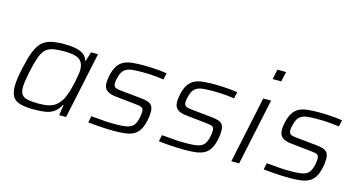

<svg xmlns="http://www.w3.org/2000/svg" viewBox="-79 -1078 2658 1421"><g transform="rotate(15 1250.0 -367.5)"><path d="M236 8Q170 8 129.5 -3Q89 -14 71 -42.5Q53 -71 53 -123Q53 -148 57.5 -181.5Q62 -215 71 -257Q88 -336 106.5 -387Q125 -438 151.5 -466.5Q178 -495 219.5 -506.5Q261 -518 323 -518Q376 -518 414 -510.5Q452 -503 475.5 -486Q499 -469 507 -440H512L534 -510H587L479 0H426L438 -80H433Q414 -43 386.5 -23.5Q359 -4 322 2Q285 8 236 8ZM257 -43Q304 -43 334 -50.5Q364 -58 384 -73Q404 -88 421 -112Q433 -129 443.5 -156Q454 -183 462.5 -213.5Q471 -244 477 -273.5Q483 -303 486.5 -327Q490 -351 490 -363Q490 -420 456 -443Q422 -466 343 -466Q289 -466 254 -459Q219 -452 197.5 -430.5Q176 -409 161 -367Q146 -325 131 -255Q123 -215 118 -184Q113 -153 113 -131Q113 -94 127 -75Q141 -56 173 -49.5Q205 -43 257 -43Z M850 8Q819 8 782.5 6.5Q746 5 711 2Q676 -1 648 -4L658 -54Q694 -51 719 -49Q744 -47 764.5 -45Q785 -43 806 -43Q827 -43 853 -43Q910 -43 940.5 -51.5Q971 -60 985 -80Q999 -100 1007 -134Q1010 -150 1011.5 -162Q1013 -174 1013 -182Q1013 -208 998 -215Q983 -222 950 -225L798 -241Q747 -246 724.5 -265Q702 -284 702 -322Q702 -333 703.5 -348Q705 -363 709 -380Q720 -429 739.5 -457Q759 -485 787 -498Q815 -511 853 -514.5Q891 -518 939 -518Q967 -518 998 -516.5Q1029 -515 1059.5 -512Q1090 -509 1114 -505L1103 -455Q1074 -459 1046 -462Q1018 -465 990.5 -466Q963 -467 931 -467Q889 -467 856.5 -463Q824 -459 802.5 -441.5Q781 -424 771 -382Q767 -370 765 -358Q763 -346 763 -337Q763 -311 778 -303.5Q793 -296 828 -293L977 -278Q1012 -275 1033.5 -267Q1055 -259 1065 -243Q1075 -227 1075 -199Q1075 -185 1073.5 -168Q1072 -151 1067 -129Q1057 -84 1040 -57Q1023 -30 997.5 -16Q972 -2 935.5 3Q899 8 850 8Z M1391 8Q1360 8 1323.5 6.5Q1287 5 1252 2Q1217 -1 1189 -4L1199 -54Q1235 -51 1260 -49Q1285 -47 1305.5 -45Q1326 -43 1347 -43Q1368 -43 1394 -43Q1451 -43 1481.5 -51.5Q1512 -60 1526 -80Q1540 -100 1548 -134Q1551 -150 1552.5 -162Q1554 -174 1554 -182Q1554 -208 1539 -215Q1524 -222 1491 -225L1339 -241Q1288 -246 1265.5 -265Q1243 -284 1243 -322Q1243 -333 1244.5 -348Q1246 -363 1250 -380Q1261 -429 1280.5 -457Q1300 -485 1328 -498Q1356 -511 1394 -514.5Q1432 -518 1480 -518Q1508 -518 1539 -516.5Q1570 -515 1600.5 -512Q1631 -509 1655 -505L1644 -455Q1615 -459 1587 -462Q1559 -465 1531.5 -466Q1504 -467 1472 -467Q1430 -467 1397.5 -463Q1365 -459 1343.5 -441.5Q1322 -424 1312 -382Q1308 -370 1306 -358Q1304 -346 1304 -337Q1304 -311 1319 -303.5Q1334 -296 1369 -293L1518 -278Q1553 -275 1574.5 -267Q1596 -259 1606 -243Q1616 -227 1616 -199Q1616 -185 1614.5 -168Q1613 -151 1608 -129Q1598 -84 1581 -57Q1564 -30 1538.5 -16Q1513 -2 1476.5 3Q1440 8 1391 8Z M1883 -667 1899 -743H1966L1949 -667ZM1745 0 1853 -510H1913L1805 0Z M2194 8Q2163 8 2126.5 6.5Q2090 5 2055 2Q2020 -1 1992 -4L2002 -54Q2038 -51 2063 -49Q2088 -47 2108.5 -45Q2129 -43 2150 -43Q2171 -43 2197 -43Q2254 -43 2284.5 -51.5Q2315 -60 2329 -80Q2343 -100 2351 -134Q2354 -150 2355.5 -162Q2357 -174 2357 -182Q2357 -208 2342 -215Q2327 -222 2294 -225L2142 -241Q2091 -246 2068.5 -265Q2046 -284 2046 -322Q2046 -333 2047.5 -348Q2049 -363 2053 -380Q2064 -429 2083.5 -457Q2103 -485 2131 -498Q2159 -511 2197 -514.5Q2235 -518 2283 -518Q2311 -518 2342 -516.5Q2373 -515 2403.5 -512Q2434 -509 2458 -505L2447 -455Q2418 -459 2390 -462Q2362 -465 2334.5 -466Q2307 -467 2275 -467Q2233 -467 2200.5 -463Q2168 -459 2146.5 -441.5Q2125 -424 2115 -382Q2111 -370 2109 -358Q2107 -346 2107 -337Q2107 -311 2122 -303.5Q2137 -296 2172 -293L2321 -278Q2356 -275 2377.5 -267Q2399 -259 2409 -243Q2419 -227 2419 -199Q2419 -185 2417.5 -168Q2416 -151 2411 -129Q2401 -84 2384 -57Q2367 -30 2341.5 -16Q2316 -2 2279.5 3Q2243 8 2194 8Z"/></g></svg>

Font: Saira SemiExpanded Light
Style: Italic
Weight: 300
Width: 6
Italic angle: -12°
Designer: Hector Gatti with collaboration of the Omnibus-Type team
Foundry: Omnibus-Type
Version: Version 1.101